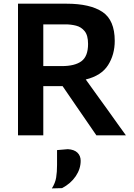

<svg xmlns="http://www.w3.org/2000/svg" viewBox="-20 -733 724 1040"><path d="M77.5 0V-713H340Q468 -713 534.8 -668.5Q601.5 -624 601.5 -511.5Q601.5 -437 565.2 -380Q529 -323 444.5 -302.5L513.5 -206.5Q537.5 -173.5 564.5 -136Q591 -98.5 616.5 -63Q642 -27.5 662 0H502Q472 -43 445 -83Q418 -122.5 392 -160L319 -266.5H214.5V0ZM335.5 -601H214.5V-375H314.5Q385.5 -375 421.2 -401.5Q457 -428 457 -495Q457 -541.5 438.5 -564.2Q420 -587 392 -594Q364 -601 335.5 -601ZM261 287.5Q279.5 258 284.2 228.5Q289 199 289 160.5V80L347.5 75Q382 77 399.5 94Q417 111 417 138Q417 182 390 221.8Q363 261.5 316 286Z"/></svg>

Font: Heraclito SemiBold
Style: Regular
Weight: 600
Designer: Kostas Bartsokas (font) & Cristiano Sobral (main changes)
Foundry: Kostas Bartsokas (font) & Cristiano Sobral (main changes)
Version: Version 1.00;July 8, 2020;FontCreator 13.0.0.2655 64-bit